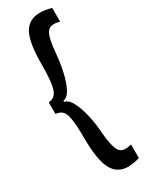

<svg xmlns="http://www.w3.org/2000/svg" viewBox="-212 -736 661 868"><g transform="rotate(-30 118.0 -301.5)"><path d="M9 -271V-332Q29 -333 42 -346Q55 -359 61 -394.5Q67 -430 67 -496Q67 -611 93 -657Q119 -703 176 -703Q201 -703 236 -694V-622Q188 -636 171 -610Q154 -584 148 -508Q144 -461 134 -415.5Q124 -370 108 -339Q92 -308 70 -305V-299Q92 -295 108 -264Q124 -233 134.5 -188Q145 -143 148 -95Q154 -22 170 5.5Q186 33 236 19V90Q219 95 203 97.5Q187 100 176 100Q119 100 93 50.5Q67 1 67 -116Q67 -181 61 -214Q55 -247 42 -258.5Q29 -270 9 -271Z"/></g></svg>

Font: Bricolage Grotesque 96pt Condensed
Style: Regular
Weight: 400
Width: 3
Designer: Mathieu Triay
Foundry: Atelier Triay
Version: Version 1.001; ttfautohint (v1.8.4.7-5d5b);gftools[0.9.33.de